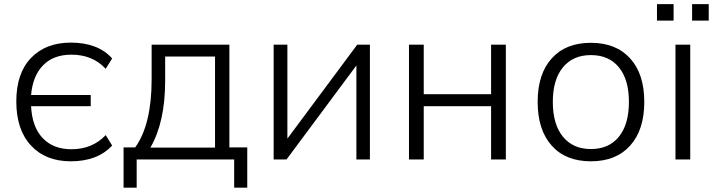

<svg xmlns="http://www.w3.org/2000/svg" viewBox="-20 -749 3353 902"><path d="M312.5 8.8Q194.3 8.8 125.5 -65.4Q56.6 -139.6 56.6 -272.5Q56.6 -405.3 126 -477.1Q195.3 -548.8 312.5 -548.8Q440.4 -548.8 506.8 -474.6L476.6 -425.8Q415 -492.2 315.4 -492.2Q231.4 -492.2 182.6 -442.4Q133.8 -392.6 126 -302.7H406.2V-250H126Q130.9 -152.3 180.7 -100.1Q230.5 -47.9 315.4 -47.9Q414.1 -47.9 476.6 -114.3L506.8 -65.4Q438.5 8.8 312.5 8.8Z M560.5 132.8V-56.6H615.2Q692.4 -164.1 692.4 -377V-539.1H1057.6V-56.6H1141.6V132.8H1080.1V0H622.1V132.8ZM686.5 -55.7H990.2V-483.4H755.9V-370.1Q755.9 -174.8 686.5 -55.7Z M1265.6 0V-539.1H1330.1V-97.7L1658.2 -539.1H1717.8V0H1654.3V-441.4L1326.2 0Z M1901.4 0V-539.1H1970.7V-306.6H2287.1V-539.1H2356.4V0H2287.1V-250H1970.7V0Z M2505.9 -270.5Q2505.9 -401.4 2571.8 -474.6Q2637.7 -547.9 2755.9 -547.9Q2874 -547.9 2940.4 -474.6Q3006.8 -401.4 3006.8 -270.5Q3006.8 -138.7 2940.4 -64.9Q2874 8.8 2755.9 8.8Q2637.7 8.8 2571.8 -64.9Q2505.9 -138.7 2505.9 -270.5ZM2577.1 -270.5Q2577.1 -165 2624.5 -106.9Q2671.9 -48.8 2755.9 -48.8Q2840.8 -48.8 2887.7 -106.9Q2934.6 -165 2934.6 -270.5Q2934.6 -375 2887.7 -432.6Q2840.8 -490.2 2755.9 -490.2Q2671.9 -490.2 2624.5 -432.6Q2577.1 -375 2577.1 -270.5Z M3153.3 0V-539.1H3222.7V0ZM3066.4 -652.3V-729.5H3144.5V-652.3ZM3231.4 -652.3V-729.5H3309.6V-652.3Z"/></svg>

Font: Min Sans Light
Style: Regular
Weight: 300
Designer: Jinseong-Kim, NotoSansCJK, Nunito
Foundry: Jinseong-Kim
Version: Version 1.400;Glyphs 3.1.2 (3151)